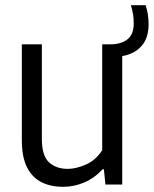

<svg xmlns="http://www.w3.org/2000/svg" viewBox="-20 -714 595 743"><path d="M223.5 9Q178 9 142 -8.2Q106 -25.5 85.2 -65.2Q64.5 -105 64.5 -173V-542.5H142V-176.5Q142 -111 169.8 -85.8Q197.5 -60.5 242 -60.5Q274 -60.5 312 -77Q350 -93.5 375.5 -132.5V-542.5H407Q448 -542.5 472.8 -561.5Q497.5 -580.5 497.5 -623.5Q497.5 -642.5 494.8 -659Q492 -675.5 486.5 -694H543.5Q555 -660 555 -620Q555 -566 527 -535.2Q499 -504.5 453 -497V0H388L382 -59H377Q346 -25 306.2 -8Q266.5 9 223.5 9Z"/></svg>

Font: Encode Sans SmCnd
Style: Regular
Weight: 400
Width: 4
Designer: Multiple Designers
Foundry: Impallari Type
Version: Version 3.002; ttfautohint (v1.8.3) -l 8 -r 50 -G 200 -x 14 